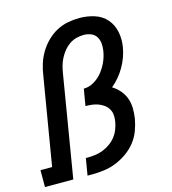

<svg xmlns="http://www.w3.org/2000/svg" viewBox="-119 -834 830 924"><g transform="rotate(-15 295.5 -371.5)"><path d="M-9 0V-84H49L122 -520Q126 -549 135 -577.5Q144 -606 159.5 -632Q175 -658 197.5 -680.5Q220 -703 247 -717.5Q274 -732 303.5 -737.5Q333 -743 361 -743Q400 -743 436 -731.5Q472 -720 495.5 -693Q519 -666 526.5 -628Q534 -590 527 -552Q519 -504 493 -458.5Q467 -413 427 -380Q448 -367 464 -348.5Q480 -330 488.5 -307Q497 -284 497.5 -258Q498 -232 494 -206Q489 -177 478 -147.5Q467 -118 447 -93Q427 -68 400.5 -49.5Q374 -31 345 -19.5Q316 -8 286 -4Q256 0 226 0H203L217 -84H226Q245 -84 264.5 -86.5Q284 -89 303 -96.5Q322 -104 339 -116Q356 -128 368.5 -144Q381 -160 388.5 -179Q396 -198 399 -217Q402 -234 400.5 -250Q399 -266 391 -279.5Q383 -293 370.5 -302Q358 -311 343.5 -316.5Q329 -322 312.5 -324Q296 -326 280 -326L294 -409Q321 -409 346 -424Q371 -439 388.5 -461.5Q406 -484 417 -509.5Q428 -535 432 -562Q435 -580 433 -598.5Q431 -617 421.5 -631.5Q412 -646 395 -652.5Q378 -659 360 -659Q341 -659 322.5 -654Q304 -649 288 -638Q272 -627 259.5 -611.5Q247 -596 238 -578.5Q229 -561 224 -543Q219 -525 216 -506L132 0Z"/></g></svg>

Font: Iosevka Etoile Medium Oblique
Style: Regular
Weight: 500
Italic angle: -9°
Designer: Belleve Invis
Foundry: Belleve Invis
Version: Version 15.5.2; ttfautohint (v1.8.4)